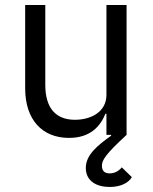

<svg xmlns="http://www.w3.org/2000/svg" viewBox="-20 -536 608 763"><path d="M483 -516H403V-159C403 -91 341 -60 278 -60C201 -60 160 -107 160 -199V-516H80V-185C80 -60 148 12 254 12C340 12 379 -35 399 -84H403V0H421L422 3C367 42 321 80 321 131C321 184 364 207 416 207C462 207 492 189 504 168L464 129C452 144 435 153 416 153C398 153 385 145 385 123C385 101 398 78 483 0Z"/></svg>

Font: LVC Sans
Style: Regular
Weight: 400
Designer: Mike Abbink, Paul van der Laan, Pieter van Rosmalen
Foundry: Bold Monday
Version: Version 3.0